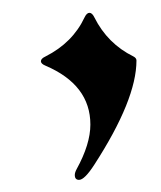

<svg xmlns="http://www.w3.org/2000/svg" viewBox="-20 -166 257 307"><path d="M52.7 -75.7Q96.2 -97.7 115.2 -138.2Q118.7 -145.5 123 -145.5Q127.4 -145.5 130.9 -138.2Q151.9 -96.2 193.4 -75.7Q198.2 -73.2 198.2 -69.3Q198.2 -6.8 130.9 97.2Q115.2 121.6 106.4 121.6Q99.6 121.6 99.6 113.8Q99.6 109.9 102.5 104.5Q124.5 64.5 124.5 33.2Q124.5 -30.3 52.7 -61Q45.4 -64 45.4 -68.1Q45.4 -72.3 52.7 -75.7Z"/></svg>

Font: UnifrakturMaguntia18
Style: Book
Weight: 400
Designer: j. 'mach' wust, Gerrit Ansmann, Georg Duffner, based on a font by Peter Wiegel, original typeface by Carl Albert Fahrenw
Version: Version 2017-03-19